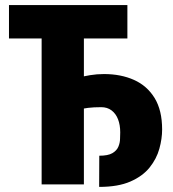

<svg xmlns="http://www.w3.org/2000/svg" viewBox="-20 -731 687 761"><path d="M239.7 -280.8V-408.7Q261.7 -415.5 286.1 -422.1Q310.5 -428.7 337.2 -433.1Q363.8 -437.5 392.1 -437.5Q459 -437.5 511 -414.3Q563 -391.1 592.8 -342.5Q622.6 -293.9 622.6 -217.8Q622.6 -181.2 611.6 -141.4Q600.6 -101.6 573 -67.1Q545.4 -32.7 496.8 -11.5Q448.2 9.8 373 9.8L373.5 -113.8Q408.2 -113.8 425.5 -124Q442.9 -134.3 449.2 -149.7Q455.6 -165 455.8 -180.7Q456.1 -196.3 456.5 -206.5Q456.5 -235.8 447.8 -258.3Q439 -280.8 422.1 -293.5Q405.3 -306.2 381.3 -306.2Q351.1 -306.2 329.1 -303.5Q307.1 -300.8 286.6 -295.2Q266.1 -289.6 239.7 -280.8ZM312.5 -710.9V0H145V-710.9ZM484.9 -710.9V-578.6H15.6V-710.9Z"/></svg>

Font: Roboto Condensed Black
Style: Regular
Weight: 900
Designer: Christian Robertson
Foundry: Google
Version: Version 3.008; 2023